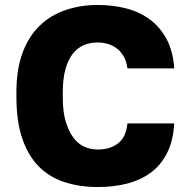

<svg xmlns="http://www.w3.org/2000/svg" viewBox="-20 -733 751 766"><path d="M369.5 13.2Q433.2 13.2 487 -0.6Q540.8 -14.3 581.3 -44.1Q621.8 -73.8 646.3 -122.1Q670.8 -170.3 675.2 -240.7H488.5Q485.5 -212.8 476.4 -193.3Q467.3 -173.8 451.9 -161.8Q436.5 -149.7 416.4 -143.1Q396.3 -136.5 369.5 -136.5Q342.5 -136.5 317.4 -147.3Q292.3 -158.2 273.5 -182.7Q254.7 -207.2 242.6 -246.4Q230.5 -285.7 230.5 -344V-365Q230.5 -419 241.2 -457.2Q251.8 -495.3 270.7 -518.9Q289.5 -542.5 314.5 -553Q339.5 -563.5 369.5 -563.5Q390.8 -563.5 410.1 -557.8Q429.3 -552.2 445.9 -539.7Q462.5 -527.2 473.6 -507.5Q484.7 -487.8 488.5 -460H675.2Q670.3 -529 644.7 -576.8Q619 -624.7 578.6 -654.8Q538.2 -685 484.8 -699.1Q431.3 -713.2 369.5 -713.2Q302.3 -713.2 242.7 -693.3Q183 -673.3 139.1 -631.3Q95.2 -589.3 70.3 -523.3Q45.5 -457.2 45.5 -365V-346Q45.5 -248.7 68.9 -180.1Q92.3 -111.5 135 -68.6Q177.7 -25.7 238.1 -6.2Q298.5 13.2 369.5 13.2Z"/></svg>

Font: Golos Text VF
Style: Regular
Weight: 400
Designer: A.Korolkova, Vitaly Kuzmin
Foundry: ParaType Ltd
Version: Version 2.005